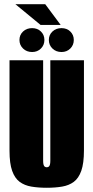

<svg xmlns="http://www.w3.org/2000/svg" viewBox="-20 -876 442 908"><path d="M201 12Q161 12 128.5 6.5Q96 1 73 -16Q50 -33 37.5 -68Q25 -103 25 -163V-591H184V-115Q184 -104 186 -97Q188 -90 192 -87.5Q196 -85 201 -85Q206 -85 210 -87.5Q214 -90 216 -97Q218 -104 218 -115V-591H377V-164Q377 -104 364.5 -68.5Q352 -33 329 -16Q306 1 273.5 6.5Q241 12 201 12ZM132 -630Q106 -630 89 -646.5Q72 -663 72 -687Q72 -711 89 -727Q106 -743 132 -743Q157 -743 173.5 -727Q190 -711 190 -687Q190 -663 173.5 -646.5Q157 -630 132 -630ZM271 -630Q245 -630 228 -646.5Q211 -663 211 -687Q211 -711 228 -727Q245 -743 271 -743Q296 -743 312.5 -727Q329 -711 329 -687Q329 -663 312.5 -646.5Q296 -630 271 -630ZM172 -758 53 -856H194L267 -758Z"/></svg>

Font: Alumni Sans Black
Style: Regular
Weight: 900
Designer: Robert E. Leuschke
Foundry: Robert E. Leuschke
Version: Version 1.018